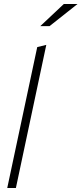

<svg xmlns="http://www.w3.org/2000/svg" viewBox="-20 -934 405 954"><path d="M16 0 165 -700 210 -711 59 0ZM180 -804 297 -914H365L226 -804Z"/></svg>

Font: Red Hat Display
Style: Italic
Weight: 300
Italic angle: -12°
Designer: Pentagram, MCKL
Foundry: Pentagram, MCKL
Version: Version 1.023